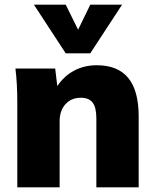

<svg xmlns="http://www.w3.org/2000/svg" viewBox="-20 -801 664 821"><path d="M573 -303V0H392V-295Q392 -342 376 -362.5Q360 -383 326 -383Q285 -383 260 -355.5Q235 -328 235 -283V0H54V-362Q54 -444 46 -508H216L225 -433Q254 -476 297 -499Q340 -522 394 -522Q484 -522 528.5 -467.5Q573 -413 573 -303ZM502 -781 366 -573H261L125 -781H261L314 -674L366 -781Z"/></svg>

Font: Muli Black
Style: Regular
Weight: 900
Designer: Vernon Adams
Foundry: Vernon Adams
Version: Version 2.001